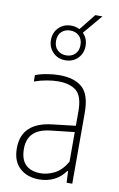

<svg xmlns="http://www.w3.org/2000/svg" viewBox="-98 -943 622 1005"><g transform="rotate(10 213.0 -441.0)"><path d="M183 8Q120 8 80.5 -28Q41 -64 41 -133Q41 -270.5 205 -288L325 -302V-378Q325 -459 291 -487Q257 -515 194 -515Q168 -515 135 -509.5Q102 -504 68 -492V-526Q95 -536.5 130 -542.2Q165 -548 195 -548Q274 -548 316.5 -511Q359 -474 359 -377V0H329L326 -61H322Q297.5 -26.5 261.8 -9.2Q226 8 183 8ZM78 -137Q78 -79.5 106.2 -52.2Q134.5 -25 186 -25Q220.5 -25 258.2 -43.2Q296 -61.5 325 -111V-268.5L204 -255Q139 -248.5 108.5 -219Q78 -189.5 78 -137ZM210.5 -630Q171 -630 144.8 -656.2Q118.5 -682.5 118.5 -722Q118.5 -762 144.8 -788Q171 -814 210.5 -814Q235 -814 255.5 -803.5L324.5 -890H362.5L276.5 -788Q302.5 -762 302.5 -722Q302.5 -682.5 276.5 -656.2Q250.5 -630 210.5 -630ZM210.5 -656Q239 -656 257.2 -673.8Q275.5 -691.5 275.5 -722Q275.5 -753 257.2 -770.5Q239 -788 210.5 -788Q182 -788 163.8 -770.5Q145.5 -753 145.5 -722Q145.5 -691.5 163.8 -673.8Q182 -656 210.5 -656Z"/></g></svg>

Font: Encode Sans Condensed Thin
Style: Regular
Weight: 100
Width: 3
Designer: Multiple Designers
Foundry: Impallari Type
Version: Version 3.000; ttfautohint (v1.8.3) -l 8 -r 50 -G 200 -x 14 